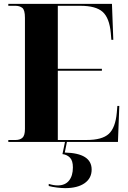

<svg xmlns="http://www.w3.org/2000/svg" viewBox="-20 -734 663 993"><path d="M23 0V-10H61Q83 -10 96 -21.5Q109 -33 109 -67V-642Q109 -683 95 -693.5Q81 -704 60 -704H23V-714H559L566 -528H556L553 -563Q546 -641 511 -672.5Q476 -704 396 -704H279V-378H507V-368H279V-10H428Q508 -10 542.5 -41.5Q577 -73 584 -151L587 -186H597L590 0ZM317 239Q300 239 275 236Q250 233 232 228V217Q257 225 278 225Q317 225 337 200Q357 175 357 132Q357 97 342 81.5Q327 66 303 63L318 -9H328L315 55Q454 58 454 143Q454 188 417.5 213.5Q381 239 317 239Z"/></svg>

Font: Noto Serif Display SemiCondensed ExtraBold
Style: Regular
Weight: 800
Width: 4
Designer: Monotype Design Team
Foundry: Monotype Imaging Inc.
Version: Version 2.009